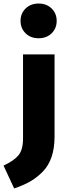

<svg xmlns="http://www.w3.org/2000/svg" viewBox="-78 -840 379 1084"><path d="M66.5 -792Q95 -820 140 -820Q185 -820 213.5 -792Q242 -764 242 -722Q242 -680 213.5 -652Q185 -624 140 -624Q95 -624 66.5 -652Q38 -680 38 -722Q38 -764 66.5 -792ZM230 -533V-69Q230 -3 213 46.5Q196 96 163 129.5Q130 163 92.5 184.5Q55 206 2 224L-58 95Q0 68 26 37Q52 6 52 -58V-533Z"/></svg>

Font: FiraGO ExtraBold
Style: Regular
Weight: 800
Designer: bBox Type
Foundry: bBox Type GmbH
Version: Version 1.001;PS 001.001;hotconv 1.0.88;makeotf.lib2.5.64775